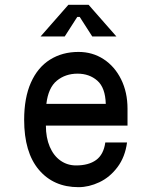

<svg xmlns="http://www.w3.org/2000/svg" viewBox="-20 -765 640 795"><path d="M80 -269Q80 -360 108 -423Q136 -486 187 -518Q238 -550 305 -550Q363 -550 409 -520Q455 -490 481.5 -436.5Q508 -383 508 -315V-245H170Q170 -195 186 -157.5Q202 -120 230.5 -100Q259 -80 295 -80Q347 -80 378 -102.5Q409 -125 416 -175H506Q498 -115 466.5 -73Q435 -31 391.5 -10.5Q348 10 305 10Q202 10 141 -62Q80 -134 80 -269ZM301 -460Q251 -460 215.5 -431Q180 -402 172 -335H418Q416 -402 383 -431Q350 -460 301 -460ZM148 -614 263 -745H347L462 -614H362L310 -695H300L248 -614Z"/></svg>

Font: Fliege Mono Thin
Style: Regular
Weight: 100
Version: Version 0.020;Glyphs 3.3 (3306)